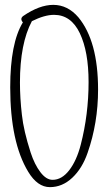

<svg xmlns="http://www.w3.org/2000/svg" viewBox="-20 -761 439 789"><path d="M106 -134Q77 -224 70 -289Q62 -358 62 -422Q62 -582 111 -674Q163 -700 202 -700Q272 -700 308 -624.5Q344 -549 344 -424Q344 -291 312 -167Q295 -101 264.5 -61.5Q234 -22 196 -22Q170 -22 146 -53.5Q122 -85 106 -134ZM74 -669Q22 -584 22 -402Q22 -177 96 -55Q134 8 185 8Q236 8 277 -30.5Q318 -69 340 -133Q383 -256 383 -393Q383 -592 302 -690Q258 -741 199 -741Q142 -741 75 -695Q61 -684 74 -669Z"/></svg>

Font: Neythal
Style: Regular
Weight: 400
Designer: Tharique Azeez
Foundry: Tharique Azeez
Version: Version 0.44